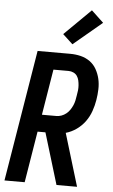

<svg xmlns="http://www.w3.org/2000/svg" viewBox="-64 -1029 627 1070"><g transform="rotate(5 250.0 -493.5)"><path d="M3 0 124 -735H306Q337 -735 365.5 -728Q394 -721 417 -704.5Q440 -688 454 -663Q468 -638 474.5 -610Q481 -582 480 -551.5Q479 -521 474 -491Q469 -460 458 -428.5Q447 -397 427.5 -370Q408 -343 380 -323Q352 -303 320 -294L409 0H294L207 -287H163L116 0ZM179 -383H260Q274 -383 288 -388Q302 -393 314 -402.5Q326 -412 334.5 -424.5Q343 -437 349 -450.5Q355 -464 358 -478Q361 -492 363 -506Q366 -521 367.5 -535.5Q369 -550 368 -564Q367 -578 364 -591.5Q361 -605 353.5 -616Q346 -627 333 -633Q320 -639 306 -639H221ZM314 -789 258 -841 406 -987 474 -923Z"/></g></svg>

Font: Iosevka Oblique
Style: Bold
Weight: 700
Italic angle: -9°
Monospace: yes
Designer: Belleve Invis
Foundry: Belleve Invis
Version: Version 32.5.0; ttfautohint (v1.8.4)